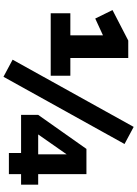

<svg xmlns="http://www.w3.org/2000/svg" viewBox="142 -920 809 1134"><g transform="rotate(90 547.0 -352.5)"><path d="M58 -247V-363H188V-573L239 -579L89 -510L39 -612L219 -705H322V-363H427V-247ZM433 32 332 -22 729 -737 830 -683ZM883 0V-72H658V-173L859 -458H1008V-173H1070V-72H1008V0ZM891 -173V-341L763 -158L757 -173Z"/></g></svg>

Font: Nunito Sans 8pt Black
Style: Regular
Weight: 900
Version: Version 3.101;gftools[0.9.27]